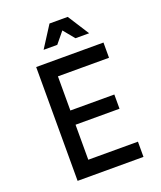

<svg xmlns="http://www.w3.org/2000/svg" viewBox="-182 -1154 1065 1268"><g transform="rotate(-20 350.0 -520.0)"><path d="M140 0V-800H613V-693H254V-453H563V-353H254V-107H603V0ZM225 -890 321 -1040H449L545 -890H449L385 -968L321 -890Z"/></g></svg>

Font: Martian Mono
Style: Regular
Weight: 400
Monospace: yes
Designer: Roman Shamin
Foundry: Evil Martians
Version: Version 1.000; ttfautohint (v1.8.4.7-5d5b)